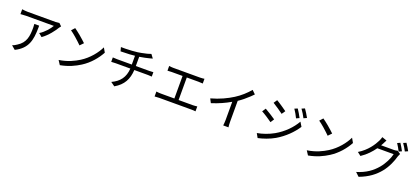

<svg xmlns="http://www.w3.org/2000/svg" viewBox="58 -2202 7845 3635"><g transform="rotate(20 3980.0 -385.0)"><path d="M902 -639C909 -650 924 -667 931 -677L879 -727C864 -724 825 -720 806 -720H243C206 -720 163 -725 128 -730V-632C131 -632 134 -632 137 -633L147 -634C180 -637 212 -639 243 -639H799C766 -579 676 -470 584 -417L652 -360C766 -439 862 -571 902 -639ZM439 -548C442 -522 443 -496 443 -472C443 -305 426 -166 271 -71C243 -51 209 -33 181 -24L258 41C498 -79 533 -255 536 -502V-536V-509V-513C536 -525 536 -536 536 -548H439Z M1447 -526C1418 -554 1372 -596 1323 -637L1315 -644C1270 -681 1225 -716 1193 -738L1133 -672C1165 -651 1205 -618 1245 -584L1253 -577C1304 -533 1353 -486 1381 -458L1447 -526ZM1548 -133C1699 -228 1811 -367 1879 -492L1828 -581C1770 -458 1652 -309 1498 -212C1403 -153 1279 -90 1104 -64L1159 21C1326 -10 1448 -70 1548 -133Z M2516 -375H2789C2814 -375 2847 -373 2869 -371V-460C2848 -458 2809 -456 2787 -456H2517V-642C2590 -653 2662 -669 2712 -682C2726 -686 2749 -692 2771 -698L2716 -772C2680 -757 2608 -739 2537 -726L2526 -724C2504 -720 2483 -716 2462 -713C2426 -709 2387 -705 2346 -702H2335C2257 -697 2178 -695 2129 -697L2150 -618C2201 -618 2265 -620 2332 -624L2342 -625C2374 -627 2405 -629 2436 -633V-456H2142C2112 -456 2075 -458 2052 -460V-371C2076 -373 2112 -375 2144 -375H2436C2424 -196 2341 -87 2183 -14L2265 45C2437 -55 2505 -188 2516 -375Z M3872 -135C3846 -132 3816 -128 3786 -128H3498V-582H3734C3762 -582 3796 -581 3821 -578V-673C3797 -670 3764 -666 3734 -666H3195C3175 -666 3134 -669 3110 -673V-578C3133 -581 3176 -582 3195 -582H3413V-128H3139C3110 -128 3078 -131 3048 -135V-36C3079 -39 3110 -41 3139 -41H3790C3811 -41 3847 -40 3872 -36V-135Z M4555 -76V-496C4627 -544 4692 -598 4751 -654L4758 -661L4765 -667C4784 -685 4802 -703 4819 -721L4750 -788C4681 -705 4583 -615 4479 -550C4368 -480 4223 -409 4050 -362L4092 -281C4231 -324 4362 -384 4464 -444V-76C4464 -38 4459 16 4456 35H4562C4558 15 4555 -38 4555 -76Z M5899 -640C5874 -686 5828 -762 5801 -797L5740 -771C5774 -726 5810 -665 5837 -612L5899 -640ZM5469 -620C5426 -651 5312 -731 5253 -764L5206 -694C5264 -660 5372 -586 5420 -549L5469 -620ZM5767 -590C5744 -637 5698 -713 5673 -749L5613 -724C5646 -678 5681 -614 5706 -562L5767 -590ZM5323 -402C5280 -433 5164 -507 5105 -539L5058 -468C5119 -437 5226 -365 5276 -329L5323 -402ZM5478 -86C5638 -180 5771 -312 5858 -446L5806 -532C5725 -391 5598 -260 5432 -165C5331 -108 5212 -66 5103 -47L5150 37C5243 18 5378 -27 5478 -86Z M6447 -526C6418 -554 6372 -596 6323 -637L6315 -644C6270 -681 6225 -716 6193 -738L6133 -672C6165 -651 6205 -618 6245 -584L6253 -577C6304 -533 6353 -486 6381 -458L6447 -526ZM6548 -133C6699 -228 6811 -367 6879 -492L6828 -581C6770 -458 6652 -309 6498 -212C6403 -153 6279 -90 6104 -64L6159 21C6326 -10 6448 -70 6548 -133Z M7914 -703C7895 -740 7855 -806 7829 -843L7771 -818C7799 -781 7834 -720 7856 -677L7914 -703ZM7804 -662C7783 -703 7746 -767 7721 -803L7664 -778C7691 -741 7726 -676 7746 -636L7804 -662ZM7592 -201C7681 -310 7736 -444 7763 -545C7768 -561 7780 -588 7788 -602L7721 -645C7706 -639 7683 -634 7656 -634H7394C7402 -646 7410 -659 7417 -673C7427 -691 7443 -727 7459 -753L7363 -787C7357 -761 7342 -722 7332 -704C7288 -615 7196 -468 7024 -365L7095 -310C7205 -382 7285 -472 7346 -557H7675C7655 -466 7593 -341 7516 -250C7425 -143 7306 -52 7122 2L7197 73C7384 3 7501 -90 7592 -201Z"/></g></svg>

Font: Glow Sans SC Normal Book
Style: Regular
Weight: 500
Designer: Ryoko NISHIZUKA (kana, bopomofo & ideographs); Paul D. Hunt (Latin, Greek & Cyrillic); Sandoll Communications, Soo-young
Version: Version 0.93